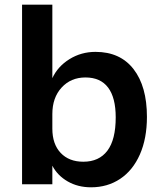

<svg xmlns="http://www.w3.org/2000/svg" viewBox="-20 -785 679 818"><path d="M203 -79V0H74V-765H203V-452Q226 -502 276 -533Q326 -564 387 -564Q492 -564 549 -490.5Q606 -417 606 -287Q606 -195 576 -127Q546 -59 492 -23Q438 13 368 13Q312 13 268.5 -12Q225 -37 203 -79ZM335 -96Q402 -96 437.5 -143Q473 -190 473 -285Q473 -369 440.5 -412Q408 -455 344 -455Q282 -455 242.5 -412Q203 -369 203 -299V-237Q203 -171 238.5 -133.5Q274 -96 335 -96Z"/></svg>

Font: Application Semibold
Style: Regular
Weight: 600
Designer: Wei Huang
Foundry: Wei Huang
Version: Version 0.012